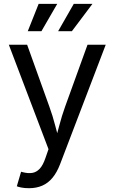

<svg xmlns="http://www.w3.org/2000/svg" viewBox="-20 -781 602 1009"><path d="M68.4 197.8 90.8 121.6 100.1 124Q127 130.9 148.9 127.7Q170.9 124.5 188.5 106Q206.1 87.4 219.2 48.3L234.9 2.9L26.4 -545.9H122.6L238.8 -222.2Q257.3 -171.4 270 -121.6Q282.7 -71.8 296.9 -24.9H264.6Q278.8 -71.8 291.7 -121.8Q304.7 -171.9 322.8 -222.2L439.9 -545.9H535.6L295.9 81.5Q279.3 125 256.1 153.1Q232.9 181.2 202.1 194.6Q171.4 208 132.8 208Q109.4 208 92.3 204.6Q75.2 201.2 68.4 197.8ZM197.8 -617.2H126L183.1 -760.7H280.8ZM357.9 -617.2H285.6L367.7 -760.7H465.8Z"/></svg>

Font: Adwaita Sans
Style: Regular
Weight: 400
Designer: Rasmus Andersson
Foundry: rsms
Version: Version 4.001;git-9221beed3